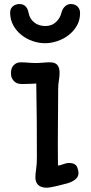

<svg xmlns="http://www.w3.org/2000/svg" viewBox="-20 -898 442 933"><path d="M29.3 0ZM151.9 -36.6Q151.9 -48.8 153.1 -57.1Q154.3 -65.4 155.5 -75.4Q156.7 -85.4 158 -99.1Q159.2 -112.8 159.2 -136.2Q159.2 -223.6 158.7 -309.8Q158.2 -396 156.2 -492.2Q148.9 -491.7 139.6 -491.2Q130.4 -490.7 120.4 -490.5Q110.4 -490.2 101.1 -490Q91.8 -489.7 84.5 -489.7Q75.7 -489.7 66.7 -492.4Q57.6 -495.1 50.3 -501.5Q43 -507.8 38.1 -517.8Q33.2 -527.8 33.2 -542.5Q33.2 -568.4 47.1 -581.8Q61 -595.2 80.1 -595.2Q98.6 -595.2 116.9 -593.5Q135.3 -591.8 152.8 -591.8Q170.9 -591.8 189 -593.5Q207 -595.2 223.1 -595.2Q248 -595.2 258.8 -582Q269.5 -568.8 269.5 -545.4Q269.5 -525.4 266.1 -506.1Q262.7 -486.8 262.7 -464.8Q262.7 -420.9 262.2 -376.5Q261.7 -332 261.5 -286.1Q261.2 -240.2 261 -192.4Q260.7 -144.5 261.7 -93.8Q269.5 -94.2 275.9 -96.2Q282.2 -98.1 288.1 -100.3Q293.9 -102.5 300.5 -104.2Q307.1 -106 315.4 -106Q328.1 -106 336.2 -103Q344.2 -100.1 349.1 -95Q354 -89.8 356.4 -82.3Q358.9 -74.7 360.8 -65.9Q364.3 -43 349.6 -29.3Q335 -15.6 309.6 -7.8Q294.9 -3.9 279.5 0Q264.2 3.9 250.5 7.1Q236.8 10.3 225.6 12.2Q214.4 14.2 208 14.2Q179.2 14.2 165.5 0.7Q151.9 -12.7 151.9 -36.6ZM198.7 -688Q169.4 -688 139.2 -698.2Q108.9 -708.5 84.5 -727.8Q60.1 -747.1 44.7 -774.7Q29.3 -802.2 29.3 -837.4Q29.3 -848.1 33.4 -856Q37.6 -863.8 44.2 -868.7Q50.8 -873.5 58.8 -876Q66.9 -878.4 74.7 -878.4Q92.3 -878.4 103.5 -867.7Q114.7 -856.9 118.2 -838.4Q123 -808.6 145 -790Q167 -771.5 200.7 -771.5Q231 -771.5 251.7 -790.5Q272.5 -809.6 279.3 -838.4Q283.7 -855.5 295.9 -866.9Q308.1 -878.4 323.7 -878.4Q332 -878.4 340.3 -876Q348.6 -873.5 355 -867.9Q361.3 -862.3 365.2 -854Q369.1 -845.7 369.1 -834Q369.1 -799.8 353.3 -772.7Q337.4 -745.6 312.7 -726.8Q288.1 -708 257.8 -698Q227.5 -688 198.7 -688Z"/></svg>

Font: Autour One
Style: Regular
Weight: 400
Version: Version 1.007; ttfautohint (v0.92) -l 24 -r 24 -G 200 -x 7 -